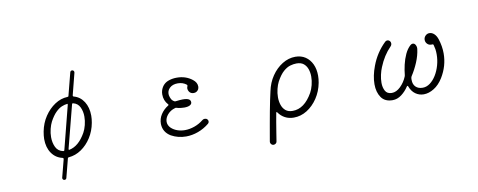

<svg xmlns="http://www.w3.org/2000/svg" viewBox="-74 -1089 4149 1667"><g transform="rotate(-10 2000.0 -256.0)"><path d="M383 199Q374 199 369 191.5Q364 184 366 177L407 19V16Q407 11 400 8Q340 -5 305 -55.5Q270 -106 270 -181Q270 -196 272 -212.5Q274 -229 277 -246Q291 -319 329.5 -376.5Q368 -434 421 -469Q474 -504 533 -506Q542 -506 543 -514L594 -712Q598 -726 611 -726Q621 -726 626 -719Q631 -712 629 -703L580 -511V-508Q580 -501 587 -500Q643 -485 675.5 -434Q708 -383 708 -310Q708 -281 702 -248Q689 -177 652.5 -120Q616 -63 564.5 -28Q513 7 454 12Q445 12 444 20L401 186Q397 199 383 199ZM416 -49H418Q425 -49 426 -56L523 -436Q526 -447 521 -447Q497 -445 471 -434Q445 -423 417.5 -396Q390 -369 363 -319Q350 -294 341 -258Q332 -222 332 -186Q332 -137 351 -97.5Q370 -58 416 -49ZM469 -51Q553 -67 614 -175Q629 -202 638.5 -239Q648 -276 648 -313Q648 -358 630.5 -395.5Q613 -433 572 -443Q571 -443 570.5 -443.5Q570 -444 569 -444Q563 -444 561 -436L464 -60Q463 -56 464 -53Q465 -50 469 -51Z M1358 -22Q1293 -61 1291 -134Q1291 -180 1315.5 -217.5Q1340 -255 1380 -280Q1389 -285 1382 -292Q1347 -330 1347 -384Q1347 -404 1353 -422Q1373 -479 1429 -496Q1460 -506 1496 -506Q1575 -506 1632 -461Q1667 -434 1667 -398Q1667 -385 1661 -373Q1646 -349 1619 -349Q1591 -349 1578 -371Q1570 -384 1570 -397Q1570 -406 1575 -418Q1578 -426 1573 -430Q1541 -456 1496 -456Q1450 -456 1424 -431Q1398 -406 1402 -369Q1406 -348 1415 -332Q1424 -316 1442 -307Q1448 -305 1453 -306Q1471 -308 1485.5 -309.5Q1500 -311 1513 -311Q1550 -311 1566.5 -302Q1583 -293 1583 -274Q1583 -258 1565.5 -248.5Q1548 -239 1516 -239Q1502 -239 1484.5 -241Q1467 -243 1447 -249Q1440 -251 1435 -248Q1395 -237 1369 -207Q1343 -177 1343 -144Q1343 -112 1369 -87Q1392 -66 1423 -55.5Q1454 -45 1488 -45Q1529 -45 1572 -60Q1615 -75 1651 -104Q1660 -112 1673 -112Q1687 -112 1694 -104Q1703 -97 1703 -84Q1703 -73 1694 -65Q1649 -28 1595.5 -8.5Q1542 11 1489 11Q1418 11 1358 -22Z M2224 214Q2211 214 2202.5 203.5Q2194 193 2196 180Q2201 153 2208 111Q2215 69 2224 20Q2233 -29 2242 -79Q2251 -129 2260.5 -173Q2270 -217 2277 -248Q2292 -322 2331.5 -380Q2371 -438 2426 -472Q2481 -506 2541 -506Q2592 -506 2629.5 -481Q2667 -456 2687.5 -412Q2708 -368 2708 -310Q2708 -281 2702 -248Q2688 -174 2648.5 -115Q2609 -56 2554.5 -22Q2500 12 2438 12Q2395 12 2361 -6Q2327 -24 2304 -57Q2297 -67 2294 -55Q2288 -23 2280 23Q2272 69 2265 114.5Q2258 160 2253 190Q2252 200 2243.5 207Q2235 214 2224 214ZM2438 -47Q2542 -47 2614 -175Q2629 -202 2638.5 -239Q2648 -276 2648 -313Q2648 -348 2637.5 -378.5Q2627 -409 2604 -428Q2581 -447 2541 -447Q2515 -447 2485.5 -438.5Q2456 -430 2425 -403Q2394 -376 2363 -319Q2350 -294 2341 -258Q2332 -222 2332 -185Q2332 -149 2342.5 -117.5Q2353 -86 2376 -66.5Q2399 -47 2438 -47Z M3309 12Q3241 12 3209 -34.5Q3177 -81 3177 -151Q3177 -225 3209 -309Q3250 -419 3333 -499Q3341 -507 3352 -507Q3366 -507 3375 -496Q3382 -488 3382 -476Q3382 -461 3371 -450Q3306 -384 3267 -287Q3255 -259 3247 -223Q3239 -187 3239 -153Q3239 -112 3255.5 -81.5Q3272 -51 3313 -51Q3353 -51 3390 -87Q3427 -123 3447 -172Q3448 -175 3448.5 -177Q3449 -179 3450 -183Q3454 -226 3465 -274Q3476 -322 3495.5 -364Q3515 -406 3544 -432Q3554 -441 3565 -441Q3581 -441 3590 -423.5Q3599 -406 3596 -387Q3589 -332 3564.5 -273.5Q3540 -215 3506 -163Q3504 -158 3502 -152Q3501 -147 3501 -142Q3501 -137 3501 -132Q3501 -93 3523.5 -71Q3546 -49 3585 -49Q3619 -49 3649.5 -71.5Q3680 -94 3703.5 -132Q3727 -170 3740.5 -217.5Q3754 -265 3754 -314Q3754 -337 3751 -359Q3748 -377 3742 -399Q3739 -407 3731 -405Q3706 -402 3689.5 -417.5Q3673 -433 3673 -455Q3673 -476 3688 -491Q3703 -506 3723 -506Q3746 -506 3765 -488Q3784 -470 3794 -439Q3815 -375 3815 -311Q3815 -201 3755 -103Q3721 -48 3675 -19.5Q3629 9 3584 9Q3544 9 3511.5 -14Q3479 -37 3462 -83Q3461 -88 3457 -88Q3454 -88 3450 -83Q3425 -44 3388 -16Q3351 12 3309 12Z"/></g></svg>

Font: Kiwi Maru Light
Style: Regular
Weight: 300
Designer: Hiroki-Chan
Version: Version 1.100